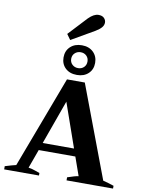

<svg xmlns="http://www.w3.org/2000/svg" viewBox="-121 -1275 1036 1358"><g transform="rotate(10 397.5 -596.0)"><path d="M307 -982 279 -1021 403 -1154Q441 -1192 474 -1192Q501 -1192 514.5 -1178Q528 -1164 528 -1146Q528 -1127 514.5 -1111Q501 -1095 473 -1078ZM509 -853Q509 -806 478 -776.5Q447 -747 396 -747Q344 -747 313 -776.5Q282 -806 282 -853Q282 -901 313.5 -930.5Q345 -960 396 -960Q447 -960 478 -930Q509 -900 509 -853ZM454 -853Q454 -878 437.5 -894Q421 -910 396 -910Q371 -910 354 -894Q337 -878 337 -853Q337 -828 354 -812Q371 -796 396 -796Q421 -796 437.5 -812Q454 -828 454 -853ZM788 -20V0H454V-22Q509 -41 533 -44L486 -177H223L174 -42Q197 -39 223 -29.5Q249 -20 256 -18V0H6V-23Q29 -30 51.5 -36.5Q74 -43 85 -45L333 -704H461L710 -43Q746 -34 788 -20ZM467 -231 356 -548 242 -231Z"/></g></svg>

Font: Trirong ExtraBold
Style: Regular
Weight: 800
Designer: Katatrad Team
Foundry: CadsonDemak
Version: Version 1.001